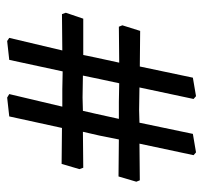

<svg xmlns="http://www.w3.org/2000/svg" viewBox="-36 -580 581 550"><g transform="rotate(-90 255.0 -304.5)"><path d="M86 -41 119 -196 14 -195 10 -205 25 -256 131 -255 142 -310 153 -358 50 -357 46 -368 61 -419 164 -418 197 -569 251 -575 261 -569 225 -417H275L326 -416L359 -569L413 -575L422 -569L386 -417L490 -418L494 -407L477 -357H373L366 -323L351 -254L454 -255L458 -245L442 -194L340 -195L308 -43L255 -34L247 -41L280 -196L216 -197L179 -196L147 -43L94 -34ZM304 -310 314 -358 251 -359 213 -358 205 -323 190 -255H239L292 -254Z"/></g></svg>

Font: Alegreya Medium
Style: Regular
Weight: 500
Designer: Juan Pablo del Peral
Foundry: Huerta Tipografica
Version: Version 2.007; ttfautohint (v1.6)